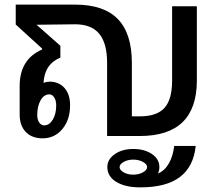

<svg xmlns="http://www.w3.org/2000/svg" viewBox="-20 -588 944 830"><path d="M831 -561V-240Q831 0 584 0H443V-316Q443 -401 409 -442Q375 -483 305 -483L138 -481L241 -390V-339Q207 -325 189 -298.5Q171 -272 168 -230Q183 -235 194 -235Q235 -235 259 -207.5Q283 -180 283 -133Q283 -70 249.5 -30Q216 10 164 10Q118 10 91.5 -17.5Q65 -45 65 -93V-216Q65 -332 162 -374V-378L48 -482V-568H305Q429 -568 489.5 -505.5Q550 -443 550 -316V-85H584Q658 -85 691 -121.5Q724 -158 724 -240V-561ZM193 -180Q170 -180 155.5 -154.5Q141 -129 141 -90Q141 -71 149.5 -58.5Q158 -46 171 -46Q193 -46 208 -70.5Q223 -95 223 -133Q223 -153 214.5 -166.5Q206 -180 193 -180ZM733 43H826Q817 132 758 177Q699 222 586 222Q522 222 483 198.5Q444 175 444 134Q444 101 476 78.5Q508 56 556 56Q605 56 637 78Q669 100 669 134Q669 149 663 162Q692 150 710 118.5Q728 87 733 43ZM616 134Q616 122 598 112Q580 102 556 102Q532 102 514.5 112Q497 122 497 134Q497 147 514.5 157Q532 167 556 167Q580 167 598 157Q616 147 616 134Z"/></svg>

Font: KoHo SemiBold
Style: Regular
Weight: 600
Designer: Cadson Demak & Katatrad Team
Foundry: Cadson Demak Co.,Ltd.
Version: Version 1.000; ttfautohint (v1.6)